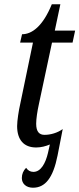

<svg xmlns="http://www.w3.org/2000/svg" viewBox="-20 -679 371 897"><path d="M134 198C191 198 228 153 249 47L273 -76C248 -58 216 -49 188 -49C164 -49 149 -63 149 -101C149 -123 154 -158 162 -194L223 -480H319L331 -536H236L262 -659H222C180 -556 129 -519 83 -519L74 -480H134L74 -191C68 -165 60 -116 60 -90C60 -25 92 10 149 10C172 10 194 4 213 -4L204 36C193 82 172 124 136 124C121 124 110 117 102 105C89 118 82 134 82 153C82 179 102 198 134 198Z"/></svg>

Font: Noto Serif ExtraCondensed
Style: Italic
Weight: 400
Width: 2
Italic angle: -12°
Designer: Monotype Design Team
Foundry: Monotype Imaging Inc.
Version: Version 2.014